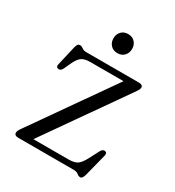

<svg xmlns="http://www.w3.org/2000/svg" viewBox="-153 -693 726 798"><g transform="rotate(30 210.0 -294.0)"><path d="M371.5 -406 105.5 -26.5H274Q302 -26.5 316 -36Q330 -45.5 345.5 -75L369 -120.5Q377 -134.5 387 -133Q400 -131.5 396.5 -116L369 -8Q363.5 13.5 353 13.5Q344.5 13.5 337 6.8Q329.5 0 313 0H49Q29 0 29 -14Q29 -19 31.8 -24.8Q34.5 -30.5 42 -41L309.5 -422.5H150Q124 -422.5 110 -413.2Q96 -404 83.5 -377.5L68 -344Q61 -329.5 50 -331Q36.5 -332.5 40 -348.5L61.5 -441Q64.5 -453 68.2 -457.5Q72 -462 78.5 -462Q86.5 -462 94 -455.8Q101.5 -449.5 117 -449.5H368Q387 -449.5 387 -436Q387 -431.5 383.8 -425Q380.5 -418.5 371.5 -406ZM229 -510.5Q208.5 -510.5 196.2 -523.5Q184 -536.5 184 -556.5Q184 -576 196.2 -589Q208.5 -602 229 -602Q249 -602 261.2 -589Q273.5 -576 273.5 -556.5Q273.5 -536.5 261.2 -523.5Q249 -510.5 229 -510.5Z"/></g></svg>

Font: Fraunces 72pt S050 Light
Style: Regular
Weight: 300
Version: Version 1.000; ttfautohint (v1.8.3)